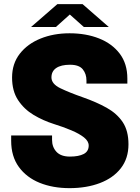

<svg xmlns="http://www.w3.org/2000/svg" viewBox="-20 -914 688 946"><path d="M322.5 13Q240.5 13 175.5 -13.2Q110.5 -39.5 72.8 -91.5Q35 -143.5 35 -220.5V-246.5H236.5V-224.5Q236.5 -189.5 258.2 -166Q280 -142.5 324.5 -142.5Q367.5 -142.5 392.2 -155.2Q417 -168 417 -197Q417 -218.5 393.8 -237Q370.5 -255.5 331.2 -272Q292 -288.5 244 -303.5Q192 -320 145.2 -348Q98.5 -376 69 -420.8Q39.5 -465.5 39.5 -532Q39.5 -600.5 77.5 -649.2Q115.5 -698 179.8 -724Q244 -750 322.5 -750Q404 -750 468.2 -724.5Q532.5 -699 570 -649.5Q607.5 -600 607.5 -527V-502H406V-517.5Q406 -550 387.8 -572.5Q369.5 -595 325 -595Q281 -595 257.2 -579Q233.5 -563 233.5 -532.5Q233.5 -500.5 277.5 -479.2Q321.5 -458 388.5 -434.5Q455.5 -411 506 -382.8Q556.5 -354.5 584.8 -312Q613 -269.5 613 -203Q613 -133.5 575.5 -85.2Q538 -37 472.2 -12Q406.5 13 322.5 13ZM133 -781 262.5 -893.5H387L516 -781H393L324 -842.5L255.5 -781Z"/></svg>

Font: Epilogue Black
Style: Regular
Weight: 900
Designer: Tyler Finck
Foundry: Etcetera Type Co
Version: Version 2.111; ttfautohint (v1.8.3)